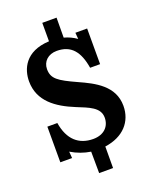

<svg xmlns="http://www.w3.org/2000/svg" viewBox="-177 -933 943 1184"><g transform="rotate(-20 294.0 -341.5)"><path d="M301.8 -56.2C207.5 -56.2 144.5 -111.3 126.5 -224.6H61V9.3H138.2L134.8 -33.2H135.7C175.3 -9.3 219.2 6.3 262.2 12.7L263.2 153.8H354.5L355 12.7C477.5 -4.4 545.9 -81.5 545.9 -185.5C545.9 -316.4 431.2 -374 332 -418.5C217.3 -470.7 180.2 -495.1 180.2 -558.1C180.2 -607.9 217.8 -644 274.4 -644C367.7 -644 415 -587.4 433.1 -475.6H498.5V-709.5H421.4L424.8 -668.5H423.8C399.9 -685.5 373 -698.2 343.3 -706.1L344.2 -836.9H250.5V-715.8C90.3 -708 50.3 -603.5 50.3 -525.4C50.3 -394.5 151.4 -325.2 266.6 -278.3C342.8 -247.1 412.6 -224.1 412.6 -156.2C412.6 -99.1 373 -56.2 301.8 -56.2Z"/></g></svg>

Font: Parastoo
Style: Bold
Weight: 700
Foundry: Saber Rastikerdar (saber.rastikerdar@gmail.com)
Version: Version 2.0.1